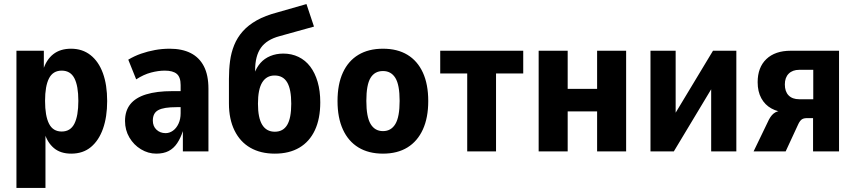

<svg xmlns="http://www.w3.org/2000/svg" viewBox="-20 -746 4215 946"><path d="M61 180V-496H196V-400H192Q208 -452 242.5 -479Q277 -506 330 -506Q386 -506 426 -474.5Q466 -443 487 -385.5Q508 -328 508 -248Q508 -170 487.5 -112Q467 -54 428 -21.5Q389 11 331 11Q278 11 245.5 -16.5Q213 -44 199 -92H204V180ZM284 -98Q327 -98 346.5 -136.5Q366 -175 366 -249Q366 -323 346.5 -360.5Q327 -398 284 -398Q241 -398 221.5 -360Q202 -322 202 -249Q202 -175 221.5 -136.5Q241 -98 284 -98Z M750 11Q710 11 674.5 -10.5Q639 -32 617.5 -68.5Q596 -105 596 -150Q596 -200 622 -232.5Q648 -265 700 -281Q752 -297 829 -297H885V-218H850Q818 -218 796 -214.5Q774 -211 760 -203.5Q746 -196 739.5 -183Q733 -170 733 -152Q733 -124 751 -107Q769 -90 796 -90Q815 -90 832 -102Q849 -114 859.5 -136.5Q870 -159 870 -188V-327Q870 -366 851 -382Q832 -398 792 -398Q760 -398 724 -388.5Q688 -379 651 -355L612 -452Q642 -470 675 -481.5Q708 -493 743.5 -499.5Q779 -506 816 -506Q877 -506 919.5 -484.5Q962 -463 984.5 -419.5Q1007 -376 1007 -309V0H881V-100Q870 -66 853 -40.5Q836 -15 811 -2Q786 11 750 11Z M1334 11Q1264 11 1213.5 -18Q1163 -47 1135.5 -103Q1108 -159 1108 -236V-357Q1108 -404 1113.5 -445.5Q1119 -487 1134 -524Q1149 -561 1176 -591.5Q1203 -622 1244.5 -645.5Q1286 -669 1347 -685L1490 -726L1527 -615L1358 -568Q1294 -551 1265.5 -510.5Q1237 -470 1237 -400V-383H1233Q1244 -414 1263.5 -436Q1283 -458 1312 -470Q1341 -482 1376 -482Q1417 -482 1451 -465.5Q1485 -449 1508.5 -418Q1532 -387 1545 -342.5Q1558 -298 1558 -242Q1558 -161 1531.5 -104.5Q1505 -48 1455 -18.5Q1405 11 1334 11ZM1334 -97Q1375 -97 1395 -130.5Q1415 -164 1415 -235Q1415 -306 1395 -340Q1375 -374 1333 -374Q1293 -374 1272 -340Q1251 -306 1251 -235Q1251 -165 1272 -131Q1293 -97 1334 -97Z M1867 11Q1796 11 1746 -19.5Q1696 -50 1669.5 -108Q1643 -166 1643 -248Q1643 -331 1669.5 -388.5Q1696 -446 1746 -476Q1796 -506 1867 -506Q1938 -506 1987.5 -476Q2037 -446 2063.5 -388.5Q2090 -331 2090 -248Q2090 -166 2063.5 -108Q2037 -50 1987.5 -19.5Q1938 11 1867 11ZM1867 -100Q1907 -100 1928 -135Q1949 -170 1949 -249Q1949 -328 1928 -362Q1907 -396 1867 -396Q1826 -396 1805.5 -362Q1785 -328 1785 -249Q1785 -170 1806 -135Q1827 -100 1867 -100Z M2282 0V-384H2149V-496H2558V-384H2424V0Z M2634 0V-496H2777V-308H2922V-496H3065V0H2922V-197H2777V0Z M3185 0V-496H3309V-131H3273L3493 -496H3608V0H3484V-366H3520L3300 0Z M3693 0 3762 -143Q3775 -173 3791.5 -186.5Q3808 -200 3832 -200H3852L3851 -193Q3813 -194 3781 -211.5Q3749 -229 3731 -262Q3713 -295 3713 -341Q3713 -414 3756 -455Q3799 -496 3876 -496H4114V0H3986V-164H3956Q3940 -164 3931 -158Q3922 -152 3914 -136L3851 0ZM3918 -257H3987V-402H3918Q3885 -402 3866 -383Q3847 -364 3847 -330Q3847 -295 3865.5 -276Q3884 -257 3918 -257Z"/></svg>

Font: Nunito Sans 10pt Condensed ExtraBold
Style: Regular
Weight: 800
Width: 3
Designer: Vernon Adams
Foundry: Vernon Adams
Version: Version 3.101;gftools[0.9.27]